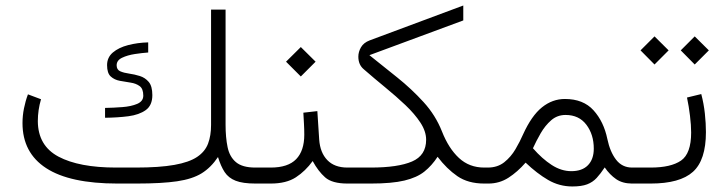

<svg xmlns="http://www.w3.org/2000/svg" viewBox="-20 -673 2671 704"><path d="M477.5 -58.6Q564.9 -58.6 619.4 -68.4Q673.8 -78.1 702.9 -97.7Q731.9 -117.2 742.9 -146.5Q753.9 -175.8 753.9 -214.8V-637.7H807.1V-215.8Q807.1 -168.9 814.5 -133.5Q821.8 -98.1 845.2 -78.4Q868.7 -58.6 916 -58.6H933.1V0H917Q870.1 0 844 -10.3Q817.9 -20.5 803.7 -42Q789.6 -63.5 779.3 -97.2Q753.4 -58.6 719.5 -37.6Q685.5 -16.6 629.6 -8.3Q573.7 0 481 0H410.2Q236.3 0 149.4 -56.4Q62.5 -112.8 62.5 -221.7Q62.5 -249 67.9 -275.6Q73.2 -302.2 82.5 -327.1L130.4 -309.1Q118.7 -269.5 118.7 -229Q119.1 -138.7 194.6 -98.6Q270 -58.6 405.3 -58.6ZM365.2 -277.3Q396 -277.8 428.5 -280.3Q460.9 -282.7 483.2 -292.2Q505.4 -301.8 505.4 -322.3Q505.4 -347.7 491.9 -357.4Q478.5 -367.2 458.7 -370.1Q439 -373 419.2 -376.7Q399.4 -380.4 386 -392.6Q372.6 -404.8 372.6 -434.1Q372.6 -462.4 393.8 -480.5Q415 -498.5 449.7 -507.6Q484.4 -516.6 523.4 -517.6V-480.5Q502 -479 474.6 -474.9Q447.3 -470.7 427.5 -461.2Q407.7 -451.7 407.7 -433.6Q407.7 -417.5 420.9 -411.6Q434.1 -405.8 453.6 -403.1Q473.1 -400.4 492.7 -394.3Q512.2 -388.2 525.4 -372.6Q538.6 -356.9 538.6 -324.2Q538.6 -286.6 514.4 -269.3Q490.2 -252 450.9 -246.8Q411.6 -241.7 365.2 -241.2Z M1268.6 0H1253.9Q1197.8 0 1172.1 -22.7Q1146.5 -45.4 1126.5 -82.5Q1100.1 -45.9 1064.9 -22.9Q1029.8 0 972.7 0H913.6V-58.6H972.7Q1036.1 -58.6 1065.9 -89.4Q1095.7 -120.1 1095.7 -179.2Q1095.7 -199.2 1094.5 -220Q1093.3 -240.7 1092.3 -259.8L1143.6 -265.6L1150.4 -161.1Q1153.8 -113.3 1180.2 -85.9Q1206.5 -58.6 1253.9 -58.6H1268.6ZM1028.8 -446.8 1083 -500.5 1137.2 -446.8 1083 -392.6Z M1334.5 -470.7Q1383.8 -431.2 1436.3 -389.2Q1488.8 -347.2 1533 -298.8Q1577.1 -250.5 1600.6 -190.9Q1625 -128.9 1662.8 -93.8Q1700.7 -58.6 1755.4 -58.6H1770V0H1755.4Q1696.3 0 1657 -27.1Q1617.7 -54.2 1584.5 -98.1Q1563.5 -65.9 1536.1 -43.9Q1508.8 -22 1462.9 -11Q1417 0 1339.8 0H1249V-58.6H1339.4Q1439 -58.6 1490.7 -80.8Q1542.5 -103 1542.5 -160.6Q1542.5 -191.4 1521.5 -223.4Q1500.5 -255.4 1466.6 -287.6Q1432.6 -319.8 1392.3 -352.8Q1352.1 -385.7 1314 -418.9Q1293.9 -435.5 1293.9 -465.3Q1293.9 -482.9 1303.7 -499.8Q1313.5 -516.6 1335.4 -524.9L1678.7 -652.8V-598.1Z M1907.2 -76.7Q1877.4 -42.5 1844.2 -21.2Q1811 0 1771 0H1750.5V-58.6H1768.6Q1804.2 -58.6 1828.9 -78.1Q1853.5 -97.7 1870.1 -126Q1886.7 -154.3 1897.9 -180.2Q1929.2 -249 1967.3 -279.5Q2005.4 -310.1 2051.3 -310.1Q2118.7 -310.1 2156.2 -268.6Q2193.8 -227.1 2207 -163.1Q2216.8 -116.2 2239 -87.4Q2261.2 -58.6 2297.9 -58.6H2312.5V0H2297.9Q2262.7 0 2239.3 -16.1Q2215.8 -32.2 2197.3 -59.1Q2182.1 -36.1 2167.7 -20.5Q2153.3 -4.9 2132.8 2.9Q2112.3 10.7 2078.6 10.7Q2030.8 10.7 1989.7 -13.2Q1948.7 -37.1 1907.2 -76.7ZM1934.1 -129.4Q1967.8 -90.8 2002.9 -68.1Q2038.1 -45.4 2074.7 -45.4Q2114.7 -45.4 2136 -67.4Q2157.2 -89.4 2157.2 -127.9Q2157.2 -179.7 2130.1 -215.6Q2103 -251.5 2053.7 -251.5Q2023.4 -251.5 2001.2 -232.2Q1979 -212.9 1962.6 -184.6Q1946.3 -156.2 1934.1 -129.4Z M2551.3 -328.1Q2560.5 -293.5 2564.5 -256.8Q2568.4 -220.2 2568.4 -188.5Q2568.4 -85.9 2520.8 -43Q2473.1 0 2365.7 0H2293V-58.6H2365.7Q2439.9 -58.6 2477.1 -84.2Q2514.2 -109.9 2514.2 -187Q2514.2 -213.9 2510 -248.3Q2505.9 -282.7 2499 -315.4ZM2476.1 -488.3 2527.3 -539.6 2579.1 -488.3 2527.3 -436.5ZM2328.6 -488.3 2379.9 -539.6 2431.6 -488.3 2379.9 -436.5Z"/></svg>

Font: Vazir Thin UI
Style: Thin-UI
Weight: 100
Designer: Saber Rastikerdar
Foundry: Saber Rastikerdar
Version: Version 30.0.0